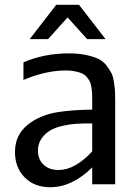

<svg xmlns="http://www.w3.org/2000/svg" viewBox="-20 -763 562 795"><path d="M417 -601.1H340.8L259.8 -690.9L179.2 -601.1H103L212.9 -743.2H307.1ZM265.1 -542Q305.2 -542 335.9 -535.4Q366.7 -528.8 386.7 -519.5Q406.7 -510.3 420.7 -492.2Q434.6 -474.1 441.7 -459.7Q448.7 -445.3 452.4 -419.4Q456.1 -393.6 456.5 -377.9Q457 -362.3 457 -333V0H361.8V-69.8Q278.8 12.2 188 12.2Q122.1 12.2 82 -28.6Q42 -69.3 42 -133.8Q42 -215.8 115.2 -261.2Q161.1 -289.6 220 -298.8Q278.8 -308.1 361.8 -309.1V-349.1Q361.8 -366.2 361.3 -376.5Q360.8 -386.7 358.6 -401.1Q356.4 -415.5 352.3 -424.3Q348.1 -433.1 340.1 -443.1Q332 -453.1 320.6 -458.5Q309.1 -463.9 291.7 -467.5Q274.4 -471.2 252 -471.2Q170.4 -471.2 77.1 -432.1V-504.9Q163.1 -542 265.1 -542ZM361.8 -136.2V-252Q320.8 -252 295.7 -250.5Q270.5 -249 238.8 -241.9Q207 -234.9 185.1 -221.2Q137.2 -189.5 137.2 -139.2Q137.2 -103 160.4 -81.1Q183.6 -59.1 222.2 -59.1Q290.5 -59.1 361.8 -136.2Z"/></svg>

Font: Aurulent Sans
Style: Regular
Weight: 400
Version: Version 2007.05.04